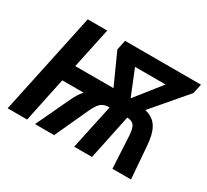

<svg xmlns="http://www.w3.org/2000/svg" viewBox="-114 -714 956 887"><g transform="rotate(30 364.0 -270.5)"><path d="M478 -324 423 -460H586ZM9 0H113L163 -238H277C262 -222 250 -202 236 -172L155 0H257L336 -172C360 -224 375 -239 415 -239L364 0H459L509 -239C543 -238 556 -223 559 -170L568 0H667L654 -167C648 -250 627 -296 564 -311L717 -490L728 -541H323L312 -489L386 -325H182L228 -541H124Z"/></g></svg>

Font: Noto Sans Display SemiCondensed Medium
Style: Italic
Weight: 500
Width: 4
Italic angle: -12°
Designer: Monotype Design Team
Foundry: Monotype Imaging Inc.
Version: Version 1.900